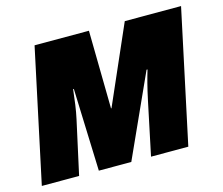

<svg xmlns="http://www.w3.org/2000/svg" viewBox="-93 -662 894 771"><g transform="rotate(-15 354.5 -276.5)"><path d="M-9 0H146L195 -223C203 -259 208 -299 213 -343H216L228 0H363L518 -342H522C513 -312 503 -276 491 -219L445 0H600L718 -553H484L342 -229H340L335 -553H109Z"/></g></svg>

Font: Noto Sans Condensed Black
Style: Italic
Weight: 900
Width: 3
Italic angle: -12°
Designer: Monotype Design Team
Foundry: Monotype Imaging Inc.
Version: Version 2.013